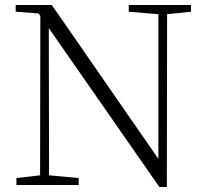

<svg xmlns="http://www.w3.org/2000/svg" viewBox="-20 -743 828 771"><path d="M650 8 651 -686 747 -696V-723H497V-696L616 -686V-105L188 -723H43V-696L135 -689L142 -679L141 -39L46 -28V0H296V-28L177 -39L176 -630L620 8Z"/></svg>

Font: AllPunType ExtraLight
Style: Regular
Weight: 280
Version: 1.0